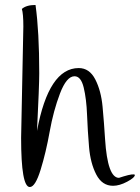

<svg xmlns="http://www.w3.org/2000/svg" viewBox="-20 -762 563 773"><path d="M65 -207 74 -655Q74 -707 68 -726Q86 -742 123 -742Q138 -635 138 -467Q138 -417 129 -235Q176 -488 297 -488Q340 -488 363.5 -442.5Q387 -397 393 -332Q399 -267 403 -202Q413 -46 459 -46Q460 -46 478 -52Q518 -64 523 -58Q523 -47 492 -30.5Q461 -14 435 -14Q391 -14 367.5 -59.5Q344 -105 338.5 -170Q333 -235 330.5 -299.5Q328 -364 317 -409.5Q306 -455 280 -455Q248 -455 221.5 -385.5Q195 -316 180 -232Q165 -148 143.5 -78.5Q122 -9 100 -9Q65 -9 65 -207Z"/></svg>

Font: Handlee
Style: Regular
Weight: 400
Designer: Joe Prince
Foundry: Joe Prince
Version: Version 1.001